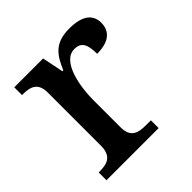

<svg xmlns="http://www.w3.org/2000/svg" viewBox="-151 -667 786 786"><g transform="rotate(-45 242.5 -273.5)"><path d="M29 0H331V-45H302C259 -45 223 -53 223 -112V-273C223 -342 242 -473 316 -473C355 -473 368 -448 368 -393C439 -393 470 -424 470 -471C470 -519 435 -547 360 -547C274 -547 248 -503 222 -443H217L198 -536H31V-491H34C78 -491 113 -482 113 -423V-117C113 -54 77 -45 32 -45H29Z"/></g></svg>

Font: Noto Serif Tamil Medium
Style: Italic
Weight: 500
Italic angle: -12°
Designer: Indian Type Foundry, Tom Grace, and the Monotype Design Team
Foundry: Monotype Imaging Inc.
Version: Version 2.003